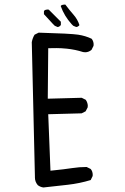

<svg xmlns="http://www.w3.org/2000/svg" viewBox="-20 -809 540 832"><path d="M381.8 -50.8Q381.8 -66.4 373 -76.7L355.5 -85.4Q323.2 -85.4 292.7 -80.6Q262.2 -75.7 198.7 -69.3L189 -314L334 -317.9L351.1 -326.7L359.9 -343.8Q360.4 -346.7 360.4 -351.1Q360.4 -355.5 358.4 -362.5Q356.4 -369.6 351.6 -376.5L334 -385.3L187 -381.3L189 -600.1Q206.1 -600.6 225.3 -600.6Q244.6 -600.6 269.5 -598.1Q306.6 -594.2 339.8 -583.5Q344.2 -582.5 349.1 -582.5Q363.8 -582.5 376.5 -592.8L385.3 -610.4Q385.7 -613.3 385.7 -617.7Q385.7 -622.1 383.8 -628.7Q381.8 -635.3 377 -641.1Q350.6 -653.8 318.6 -658.7Q286.6 -663.6 147.5 -667.5L129.9 -658.7Q121.1 -644.5 117.7 -626.5L131.3 -44.9V-40Q131.3 -21.5 143.6 -6.8Q154.3 1.5 168 3.4L273.4 -8.3Q325.2 -14.2 373 -28.8L381.3 -45.9Q381.8 -48.3 381.8 -50.8ZM229.5 -691.9Q237.8 -692.4 243.7 -700.7V-714.8L191.4 -767.1Q189 -767.6 187.7 -767.6Q186.5 -767.6 185.1 -767.6Q183.6 -767.6 181.2 -767.1Q176.8 -766.6 172.9 -764.2L170.4 -760.3V-747.6L208.5 -706.1L217.3 -697.3ZM263.2 -789.1Q261.2 -789.1 258.8 -789.1Q251.5 -789.1 245.1 -785.6L243.2 -782.7Q258.3 -739.7 290.5 -704.1L297.4 -697.3L310.5 -691.9Q316.9 -692.4 321.8 -697.3L324.2 -700.2Q316.4 -725.1 298.3 -745.6Q280.3 -766.1 263.2 -789.1Z"/></svg>

Font: Bakudai
Style: Light
Weight: 300
Version: Version 1.48